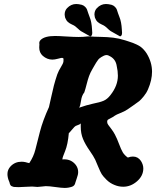

<svg xmlns="http://www.w3.org/2000/svg" viewBox="-20 -924 768 944"><path d="M545.9 -758.8Q531.2 -766.6 524.4 -771Q517.6 -775.4 510.7 -782.2Q503.9 -789.1 496.1 -794.9Q491.2 -798.8 480 -803.7Q468.8 -808.6 460.4 -815.9Q452.1 -823.2 447.3 -835.9Q446.3 -837.9 446.3 -839.4Q446.3 -840.8 445.8 -842.3Q445.3 -843.8 445.3 -845.7Q445.3 -847.7 444.8 -849.1Q444.3 -850.6 444.3 -852.5Q444.3 -871.1 456.1 -883.8Q475.6 -904.3 501 -904.3Q512.7 -904.3 528.3 -900.4Q538.1 -897.5 544.9 -890.6Q551.8 -883.8 554.2 -877.4Q556.6 -871.1 560.5 -858.4Q564.5 -845.7 567.4 -839.8Q577.1 -816.4 579.1 -778.3Q579.1 -775.4 579.6 -770Q580.1 -764.6 580.1 -762.7Q580.1 -747.1 570.3 -745.1ZM399.4 -758.8Q384.8 -766.6 377.9 -771Q371.1 -775.4 364.3 -782.2Q357.4 -789.1 349.6 -794.9Q344.7 -798.8 333.5 -803.7Q322.3 -808.6 314 -815.9Q305.7 -823.2 300.8 -835.9Q299.8 -837.9 299.8 -839.4Q299.8 -840.8 299.3 -842.3Q298.8 -843.8 298.8 -845.7Q298.8 -847.7 298.3 -849.1Q297.9 -850.6 297.9 -852.5Q297.9 -871.1 309.6 -883.8Q329.1 -904.3 354.5 -904.3Q366.2 -904.3 381.8 -900.4Q391.6 -897.5 398.4 -890.6Q405.3 -883.8 407.7 -877.4Q410.2 -871.1 414.1 -858.4Q418 -845.7 420.9 -839.8Q430.7 -816.4 432.6 -778.3Q432.6 -775.4 433.1 -770Q433.6 -764.6 433.6 -762.7Q433.6 -747.1 423.8 -745.1ZM205.1 -8.8Q199.2 -8.8 185.1 -6.8Q170.9 -4.9 164.1 -4.9Q146.5 -6.8 137.7 -6.8Q127 -6.8 104.5 -5.4Q82 -3.9 71.3 -3.9Q55.7 -3.9 47.9 -4.9Q36.1 -7.8 32.2 -12.7Q28.3 -17.6 26.4 -28.3Q26.4 -29.3 23.4 -35.6Q20.5 -42 18.6 -50.8Q16.6 -59.6 16.6 -68.4Q16.6 -89.8 32.2 -106.4Q53.7 -128.9 85.9 -128.9Q94.7 -128.9 104 -127Q113.3 -125 119.1 -123L124 -122.1Q145.5 -154.3 153.8 -188Q162.1 -221.7 176.3 -276.4Q190.4 -331.1 220.7 -397.5Q225.6 -417 231.9 -447.3Q238.3 -477.5 245.1 -503.9Q252 -530.3 261.7 -558.6Q268.6 -577.1 279.8 -594.7Q291 -612.3 292 -622.1Q293 -635.7 291 -637.7Q287.1 -639.6 285.2 -639.6Q281.2 -639.6 265.1 -635.3Q249 -630.9 237.3 -630.9Q211.9 -630.9 190.4 -649.4Q172.9 -665 172.9 -690.4Q172.9 -694.3 173.3 -699.7Q173.8 -705.1 173.8 -706.1Q170.9 -718.8 179.7 -727.5Q199.2 -747.1 251 -747.1Q267.6 -747.1 306.2 -744.6Q344.7 -742.2 366.2 -742.2Q390.6 -742.2 412.1 -745.1H418.9Q440.4 -743.2 474.1 -742.7Q507.8 -742.2 536.1 -738.8Q564.5 -735.4 595.7 -725.6Q599.6 -724.6 613.8 -719.7Q627.9 -714.8 633.8 -712.9Q639.6 -710.9 651.9 -705.1Q664.1 -699.2 670.9 -694.3Q677.7 -689.5 686 -680.7Q694.3 -671.9 701.2 -661.1Q727.5 -618.2 727.5 -571.3Q727.5 -530.3 708 -485.4Q700.2 -466.8 686.5 -450.2Q672.9 -433.6 664.6 -426.8Q656.2 -419.9 633.3 -404.3Q610.4 -388.7 606.4 -385.7Q591.8 -376 571.8 -368.2Q551.8 -360.4 544.9 -355.5Q534.2 -347.7 523.9 -342.8Q513.7 -337.9 511.2 -335.9Q508.8 -334 507.8 -331.1Q507.8 -330.1 507.3 -328.1Q506.8 -326.2 506.8 -325.2Q506.8 -317.4 512.2 -310.1Q517.6 -302.7 527.3 -290Q537.1 -277.3 544.9 -262.7Q555.7 -242.2 565.4 -215.8Q575.2 -189.5 583.5 -175.3Q591.8 -161.1 608.4 -149.4L612.3 -150.4Q616.2 -152.3 622.1 -153.3Q627.9 -154.3 633.8 -154.3Q658.2 -154.3 672.9 -132.8Q684.6 -114.3 684.6 -95.7Q684.6 -59.6 653.8 -32.7Q623 -5.9 585.9 -5.9Q563.5 -5.9 543 -14.6Q520.5 -23.4 503.4 -40.5Q486.3 -57.6 480 -67.9Q473.6 -78.1 461.9 -106.4Q450.2 -134.8 448.2 -138.7Q440.4 -155.3 419.9 -184.6Q399.4 -213.9 388.2 -240.7Q377 -267.6 377 -300.8V-314.5V-316.4H376Q372.1 -311.5 361.3 -308.6L359.4 -307.6Q352.5 -306.6 345.7 -299.8Q338.9 -293 331.1 -283.2Q323.2 -273.4 318.4 -269.5Q313.5 -213.9 300.3 -181.6Q287.1 -149.4 287.1 -143.6V-139.6Q289.1 -140.6 295.9 -140.6Q331.1 -140.6 352.5 -113.3Q364.3 -97.7 364.3 -78.1Q364.3 -65.4 357.4 -46.9Q350.6 -28.3 350.6 -26.4Q347.7 -10.7 334 -5.9Q316.4 0 297.9 0Q283.2 0 252.4 -4.4Q221.7 -8.8 205.1 -8.8ZM369.1 -394.5Q370.1 -394.5 379.4 -397.9Q388.7 -401.4 405.3 -406.2Q421.9 -411.1 436.5 -414.1Q471.7 -420.9 489.7 -428.7Q507.8 -436.5 523.4 -457Q559.6 -502.9 559.6 -551.8Q559.6 -574.2 553.7 -600.6Q548.8 -631.8 522.5 -646.5Q511.7 -653.3 503.9 -653.3Q498 -653.3 491.2 -650.4Q484.4 -647.5 478.5 -643.6Q472.7 -639.6 468.8 -636.7Q464.8 -633.8 460 -626.5Q455.1 -619.1 452.6 -615.7Q450.2 -612.3 443.4 -600.1Q436.5 -587.9 433.6 -583Q423.8 -566.4 418 -550.3Q412.1 -534.2 406.2 -510.7Q400.4 -487.3 394.5 -469.7Q381.8 -454.1 378.4 -428.7Q375 -403.3 369.1 -394.5Z"/></svg>

Font: Essays1743
Style: BoldItalic
Weight: 700
Italic angle: -10°
Designer: Based on the typeface in a 1743 English translation of the essays of Montaigne.  PostScript/TrueType font designed by Jo
Version: Version 002.100